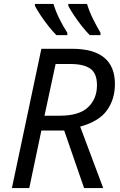

<svg xmlns="http://www.w3.org/2000/svg" viewBox="-20 -964 613 984"><path d="M41 0 192 -714H349Q569 -714 569 -533Q569 -456 528.5 -399Q488 -342 391 -315L509 0H411L309 -295H192L130 0ZM286 -371Q386 -371 431.5 -414.5Q477 -458 477 -527Q477 -588 443 -612Q409 -636 341 -636H265L208 -371ZM440 -784Q421 -803 399.5 -830Q378 -857 359.5 -885Q341 -913 330 -934V-944H426Q437 -907 456 -868.5Q475 -830 495 -796V-784ZM269 -784Q250 -803 228.5 -830Q207 -857 188.5 -885Q170 -913 159 -934V-944H254Q265 -907 284 -868.5Q303 -830 325 -796V-784Z"/></svg>

Font: Noto Sans
Style: Italic
Weight: 400
Italic angle: -12°
Designer: Monotype Design Team
Foundry: Monotype Imaging Inc.
Version: Version 2.013; ttfautohint (v1.8.4.7-5d5b)